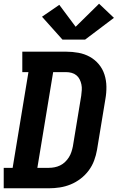

<svg xmlns="http://www.w3.org/2000/svg" viewBox="-21 -1013 641 1033"><path d="M-1 0V-110H47L132 -625H99V-735H334Q368 -735 401 -729Q434 -723 462 -707.5Q490 -692 510.5 -667.5Q531 -643 541 -612Q551 -581 551.5 -547Q552 -513 546 -480L501 -207Q496 -178 485.5 -149.5Q475 -121 456.5 -96Q438 -71 412.5 -51.5Q387 -32 358.5 -20.5Q330 -9 300.5 -4.5Q271 0 242 0ZM242 -110Q257 -110 272.5 -113Q288 -116 302.5 -123Q317 -130 329 -141.5Q341 -153 349.5 -166.5Q358 -180 363 -195Q368 -210 371 -225L416 -498Q418 -513 419 -528.5Q420 -544 417 -558.5Q414 -573 407.5 -586Q401 -599 390 -608Q379 -617 364.5 -621Q350 -625 334 -625H265L180 -110ZM315 -800 205 -923 298 -987 386 -869 512 -993 592 -917 437 -800Z"/></svg>

Font: Iosevka Slab XBdExObl
Style: Regular
Weight: 800
Width: 7
Italic angle: -9°
Monospace: yes
Designer: Belleve Invis
Foundry: Belleve Invis
Version: Version 11.1.0; ttfautohint (v1.8.3)